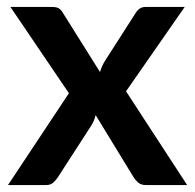

<svg xmlns="http://www.w3.org/2000/svg" viewBox="-20 -533 562 553"><path d="M178.5 -264.5 10 -513H129Q142.5 -513 149 -509.2Q155.5 -505.5 160.5 -497L268 -325.5Q270.5 -334 274.2 -342.5Q278 -351 283.5 -359.5L370 -494.5Q381 -513 398.5 -513H512L343 -270L519 0H400Q386.5 0 378.2 -7Q370 -14 364.5 -23L255.5 -201.5Q251 -183.5 243 -171.5L147 -23Q141.5 -14.5 133.5 -7.2Q125.5 0 113.5 0H3Z"/></svg>

Font: Lato
Style: Bold
Weight: 700
Designer: Lukasz Dziedzic
Foundry: tyPoland Lukasz Dziedzic
Version: Version 2.007; 2014-02-27